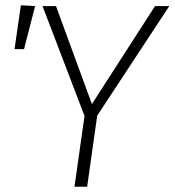

<svg xmlns="http://www.w3.org/2000/svg" viewBox="-20 -707 661 727"><path d="M621 -684 348 -269 310 0H262L300 -268L141 -684H192L328 -313L567 -684ZM59 -687 113 -684 71 -521H35Z"/></svg>

Font: Fira Sans ExtraLight
Style: Italic
Weight: 275
Italic angle: -8°
Designer: Carrois Corporate & Edenspiekermann AG
Foundry: Carrois Corporate GbR & Edenspiekermann AG
Version: Version 4.203